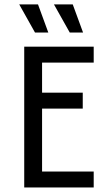

<svg xmlns="http://www.w3.org/2000/svg" viewBox="-20 -832 478 852"><path d="M87.5 0V-625H395.8V-554.2H166.7V-420.8H347.2V-350H166.7V-70.8H395.8V0ZM289.6 -687.5 219.4 -812.5H302.8L348.6 -687.5ZM135.4 -687.5 65.3 -812.5H148.6L194.4 -687.5Z"/></svg>

Font: Afacad Flux
Style: Regular
Weight: 400
Designer: Kristian Moeller
Foundry: Dicotype
Version: Version 1.100